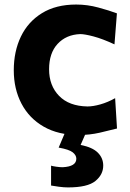

<svg xmlns="http://www.w3.org/2000/svg" viewBox="-20 -586 577 850"><path d="M329.1 11.7Q237.8 11.7 173.3 -25.4Q108.9 -62.5 75 -127.4Q41 -192.4 41 -274.9Q41 -358.4 72.5 -424.1Q104 -489.7 165.8 -527.8Q227.5 -565.9 317.4 -565.9Q366.7 -565.9 415.3 -552.7Q463.9 -539.6 497.6 -526.9L486.8 -389.6Q434.1 -414.1 394.5 -424.6Q355 -435.1 335 -435.1Q272.9 -432.6 235.1 -391.8Q197.3 -351.1 197.3 -279.3Q197.3 -207 241.5 -161.6Q285.6 -116.2 367.2 -114.7Q392.1 -114.7 424.8 -124Q457.5 -133.3 489.7 -151.4L498 -17.1Q466.3 -8.8 421.4 1.5Q376.5 11.7 329.1 11.7ZM280.8 243.7Q262.7 243.7 240.7 240.7Q218.8 237.8 206.1 235.4V147.5Q214.4 149.9 229.7 152.1Q245.1 154.3 257.3 154.3Q317.9 151.4 317.9 116.7Q317.9 101.1 302 88.4Q286.1 75.7 239.7 67.4L280.3 -28.3H361.3V0L336.9 55.7Q389.2 65.9 413.1 89.8Q437 113.8 437 147Q437 187 402.3 215.3Q367.7 243.7 280.8 243.7Z"/></svg>

Font: Pinar-FD Bold
Style: Regular
Weight: 700
Designer: Amin Abedi
Version: Version 3.000